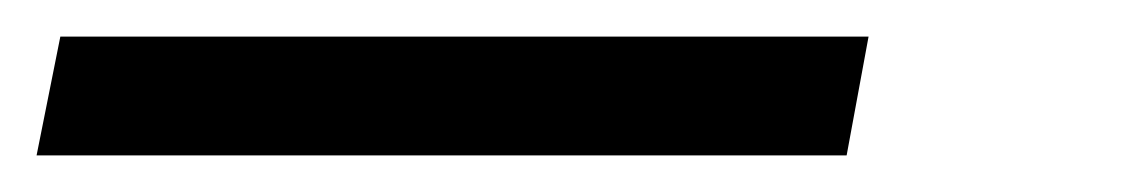

<svg xmlns="http://www.w3.org/2000/svg" viewBox="-62 125 625 105"><path d="M-29 145H413L401 210H-42Z"/></svg>

Font: Piazzolla Thin Medium
Style: Italic
Weight: 500
Italic angle: -11.3°
Version: Version 2.005